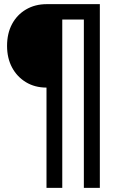

<svg xmlns="http://www.w3.org/2000/svg" viewBox="-20 -725 600 925"><path d="M204 180V-303Q148 -303 105 -329Q62 -355 38 -400Q14 -445 14 -504Q14 -564 38 -609Q62 -654 105.5 -679.5Q149 -705 205 -705H461V180H384V-631H280V180Z"/></svg>

Font: Nunito Sans 7pt SemiCondensed Medium
Style: Regular
Weight: 500
Width: 4
Designer: Vernon Adams
Foundry: Vernon Adams
Version: Version 3.101;gftools[0.9.27]